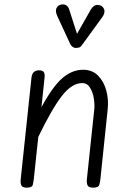

<svg xmlns="http://www.w3.org/2000/svg" viewBox="-20 -865 597 885"><path d="M103 0Q82.5 0 78 -11.2Q73.5 -22.5 75.5 -39.5L125 -506Q127 -524.5 136 -532.8Q145 -541 161 -541Q174.5 -541 181 -533.8Q187.5 -526.5 185.5 -508L171 -371Q224.5 -469 269 -506.2Q313.5 -543.5 363 -543.5Q405.5 -543.5 432.2 -516.2Q459 -489 470 -447.5Q481 -406 476.5 -362.5L443 -41.5Q441.5 -25.5 437.5 -12.8Q433.5 0 409 0Q388.5 0 383.5 -11Q378.5 -22 380.5 -39.5L414.5 -360.5Q417 -382.5 412.5 -411Q408 -439.5 395 -460.8Q382 -482 359 -482Q311.5 -482 265.8 -423.5Q220 -365 156.5 -234L136 -41.5Q134 -25.5 131 -12.8Q128 0 103 0ZM327 -644Q322.5 -644 315.2 -648.8Q308 -653.5 304 -661.5L244.5 -790Q234 -813 239.8 -826Q245.5 -839 257 -842.5Q272 -847.5 283.5 -841.5Q295 -835.5 299 -821L335 -709L398 -820Q411 -841.5 426 -842.2Q441 -843 450.5 -835.5Q462 -825 461.5 -812.2Q461 -799.5 452.5 -787.5L359.5 -659.5Q351 -647 342.8 -645.5Q334.5 -644 327 -644Z"/></svg>

Font: Edu NSW ACT Hand Pre
Style: Regular
Weight: 400
Designer: Tina and Corey Anderson, Eben Sorkin, Mirko Velimirovic
Foundry: Sorkin Type Co.
Version: Version 2.000